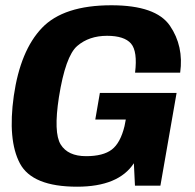

<svg xmlns="http://www.w3.org/2000/svg" viewBox="-20 -701 735 725"><path d="M271 4Q427.5 4 485.5 -84.6L489.6 0H585.7L646.8 -350H357.1L339.8 -249.7H455L450.2 -224.8Q434.7 -161.1 402.1 -136.2Q369.4 -111.3 305.1 -111.3Q236.4 -111.3 209.1 -155.5Q181.8 -199.8 202.4 -333.6Q227 -489.2 271.7 -527.5Q316.3 -565.8 384.2 -565.8Q449.2 -565.8 474.6 -536.6Q499.9 -507.3 490 -426.5H660.3Q674.3 -526.8 621.6 -603.9Q568.8 -681.1 400.6 -681.1Q220.2 -681.1 138.4 -595.6Q56.7 -510.1 32.1 -339.1Q8.5 -171.9 55.2 -83.9Q102 4 271 4Z"/></svg>

Font: Anybody Thin
Style: Italic
Weight: 100
Italic angle: -10°
Designer: Tyler Finck
Foundry: Etcetera Type Company
Version: Version 1.114;gftools[0.9.25]